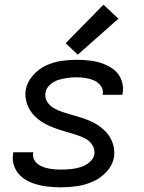

<svg xmlns="http://www.w3.org/2000/svg" viewBox="-20 -794 616 822"><path d="M242 8Q275 8 309.5 3Q344 -2 377.5 -16.5Q411 -31 436.5 -59Q462 -87 468 -121Q471 -143 467 -163.5Q463 -184 453.5 -201.5Q444 -219 430 -233Q416 -247 399.5 -258Q383 -269 364 -277Q345 -285 325.5 -291Q306 -297 286.5 -302.5Q267 -308 247.5 -314.5Q228 -321 210.5 -331Q193 -341 182 -358.5Q171 -376 175 -398Q178 -417 194.5 -431.5Q211 -446 230.5 -452Q250 -458 269.5 -460.5Q289 -463 308 -463Q328 -463 347 -460Q366 -457 383 -449.5Q400 -442 411.5 -426.5Q423 -411 420 -391Q419 -390 419 -388H504Q505 -392 505 -395Q510 -424 500 -451Q490 -478 468.5 -495Q447 -512 421 -521.5Q395 -531 366 -534.5Q337 -538 308 -538Q275 -538 241.5 -533Q208 -528 176 -513Q144 -498 120 -470Q96 -442 90 -409Q87 -388 91 -367.5Q95 -347 104.5 -329.5Q114 -312 128 -297.5Q142 -283 158.5 -272.5Q175 -262 193.5 -254Q212 -246 231.5 -239.5Q251 -233 271 -227.5Q291 -222 310.5 -215.5Q330 -209 347.5 -199.5Q365 -190 376 -172Q387 -154 384 -133Q380 -113 362 -98.5Q344 -84 323.5 -78Q303 -72 282.5 -70Q262 -68 242 -68Q225 -68 209 -69.5Q193 -71 177.5 -75Q162 -79 148.5 -87Q135 -95 127 -109Q119 -123 122 -139V-142H37Q36 -139 36 -135Q31 -105 42.5 -78Q54 -51 76 -34Q98 -17 125.5 -8Q153 1 182.5 4.5Q212 8 242 8ZM313 -560 487 -714 423 -774 261 -609Z"/></svg>

Font: Iosevka Sparkle Oblique
Style: Regular
Weight: 400
Italic angle: -9°
Designer: Belleve Invis
Foundry: Belleve Invis
Version: Version 4.5.0; ttfautohint (v1.8.3)